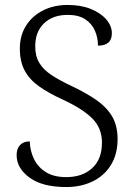

<svg xmlns="http://www.w3.org/2000/svg" viewBox="-20 -744 540 774"><path d="M247 10Q151 10 99 -28Q47 -66 47 -119Q47 -144 60.5 -159Q74 -174 100 -174Q101 -136 117 -103Q133 -70 165 -50Q197 -30 247 -30Q312 -30 351.5 -66Q391 -102 391 -169Q391 -228 351.5 -267Q312 -306 234 -342Q177 -368 138 -395.5Q99 -423 79.5 -459.5Q60 -496 60 -548Q60 -601 85 -640.5Q110 -680 153.5 -702Q197 -724 253 -724Q307 -724 347 -707.5Q387 -691 409 -665Q431 -639 431 -610Q431 -560 375 -560Q375 -591 363 -619.5Q351 -648 324 -666Q297 -684 253 -684Q193 -684 157.5 -650Q122 -616 122 -557Q122 -517 139 -489.5Q156 -462 189 -440.5Q222 -419 271 -396Q326 -370 367.5 -341.5Q409 -313 431.5 -275.5Q454 -238 454 -183Q454 -123 427.5 -79.5Q401 -36 354 -13Q307 10 247 10Z"/></svg>

Font: Noto Serif SemiCondensed Light
Style: Regular
Weight: 300
Width: 4
Designer: Monotype Design Team
Foundry: Monotype Imaging Inc.
Version: Version 2.013